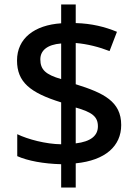

<svg xmlns="http://www.w3.org/2000/svg" viewBox="-20 -779 612 857"><path d="M253 -46V58H318V-50C450 -63 521 -127 521 -221C521 -326 443 -364 318 -403V-587C369 -583 423 -569 469 -551L502 -637C449 -659 390 -674 318 -676V-759H253V-675C134 -667 56 -608 56 -509C56 -413 114 -365 253 -322V-135C184 -136 105 -157 57 -180V-82C104 -61 175 -48 253 -46ZM253 -585V-426C184 -446 160 -468 160 -514C160 -553 190 -580 253 -585ZM318 -139V-299C392 -278 417 -258 417 -215C417 -174 386 -147 318 -139Z"/></svg>

Font: Noto Sans Bassa Vah Medium
Style: Regular
Weight: 500
Designer: Monotype Design Team
Foundry: Monotype Imaging Inc.
Version: Version 2.002